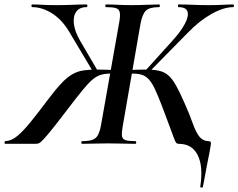

<svg xmlns="http://www.w3.org/2000/svg" viewBox="-55 -645 1069 861"><path d="M312 0Q310 0 310 -6Q310 -12 312 -12Q343 -12 359.5 -18Q376 -24 384.5 -40Q393 -56 398 -84L480 -547Q485 -576 482 -590Q479 -604 465 -608.5Q451 -613 421 -613Q417 -613 417 -619Q417 -625 421 -625Q446 -625 474 -623.5Q502 -622 533 -622Q570 -622 602.5 -623.5Q635 -625 658 -625Q662 -625 662 -619Q662 -613 658 -613Q615 -613 599 -597Q583 -581 575 -538L495 -77Q490 -49 492 -35Q494 -21 508 -16.5Q522 -12 552 -12Q556 -12 556 -6Q556 0 552 0Q526 0 495 -1Q464 -2 428 -2Q396 -2 366 -1Q336 0 312 0ZM-32 0Q-35 0 -34.5 -6Q-34 -12 -32 -12Q-4 -13 22.5 -35Q49 -57 81.5 -97Q114 -137 156 -193Q192 -241 218.5 -269.5Q245 -298 268.5 -311.5Q292 -325 317.5 -329Q343 -333 378 -333Q416 -333 477 -330L475 -312Q465 -313 456.5 -314Q448 -315 440 -315Q415 -315 396 -309Q377 -303 358.5 -287Q340 -271 315.5 -241Q291 -211 255 -164Q208 -102 181 -68.5Q154 -35 140.5 -20.5Q127 -6 120.5 -3Q114 0 106 0ZM366 -317 255 -503Q223 -557 178.5 -585Q134 -613 90 -613Q86 -613 86 -619Q86 -625 89 -625Q112 -625 136 -623.5Q160 -622 200 -622Q237 -622 271 -623.5Q305 -625 333 -625Q337 -625 337 -619Q337 -613 333 -613Q301 -613 286.5 -592Q272 -571 276.5 -536.5Q281 -502 305 -461L384 -326ZM855 193Q854 197 848 196Q842 195 843 192Q857 101 831.5 50.5Q806 0 747 0Q740 0 736 -3.5Q732 -7 726 -23Q720 -39 707 -74.5Q694 -110 670 -173Q652 -220 638.5 -248Q625 -276 611 -290.5Q597 -305 580 -310Q563 -315 538 -315Q529 -315 521 -314Q513 -313 502 -312V-330Q564 -333 599 -333Q635 -333 659 -327.5Q683 -322 700.5 -306.5Q718 -291 734.5 -261.5Q751 -232 772 -184Q796 -130 809.5 -91.5Q823 -53 838.5 -33Q854 -13 880 -12Q888 -12 890 -8Q892 -4 890 6Q888 21 884 41Q880 61 873 96Q866 131 855 193ZM609 -317 595 -326 717 -461Q756 -504 774 -538Q792 -572 786 -592.5Q780 -613 745 -613Q743 -613 743 -619Q743 -625 745 -625Q777 -625 810.5 -623.5Q844 -622 880 -622Q921 -622 945.5 -623.5Q970 -625 991 -625Q994 -625 994 -619Q994 -613 991 -613Q948 -613 893.5 -582.5Q839 -552 787 -498Z"/></svg>

Font: Cormorant
Style: Bold Italic
Weight: 700
Italic angle: -10°
Designer: Christian Thalmann (Catharsis Fonts)
Foundry: Catharsis Fonts
Version: Version 4.000